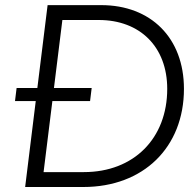

<svg xmlns="http://www.w3.org/2000/svg" viewBox="-20 -748 777 768"><path d="M80.6 0H313.5C553.7 0 715.8 -158.7 715.8 -392.6C715.8 -596.7 583 -727.5 384.8 -727.5H170.4L129.4 -396H46.4L40 -343.8H123ZM154.3 -59.6 189.5 -343.8H340.3L346.7 -396H195.8L229.5 -668H375C540.5 -668 648.9 -560.1 648.9 -392.6C648.9 -194.3 515.1 -59.6 315.4 -59.6Z"/></svg>

Font: Guggenheim Sans Display Light
Style: Italic
Weight: 300
Italic angle: -7°
Designer: Modified by Tom Baber under direction of Pentagram Design 2023
Foundry: rsms
Version: Version 1.001;Glyphs 3.1.2 (3151)